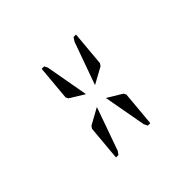

<svg xmlns="http://www.w3.org/2000/svg" viewBox="-142 -1050 1100 1100"><g transform="rotate(-45 408.0 -500.0)"><path d="M537 -383 518 -170H498L487 -193L440 -452L529 -398ZM375 -548 287 -602 279 -617 298 -830H318L328 -810ZM367 -452 274 -190 260 -170H240L259 -383L269 -398ZM448 -548 541 -807 556 -830H576L557 -617L547 -602Z"/></g></svg>

Font: DSEG14 Modern Mini
Style: Bold Italic
Weight: 700
Italic angle: -5°
Designer: Keshikan(Twitter:@keshinomi_88pro)
Version: Version 0.46